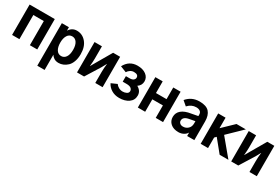

<svg xmlns="http://www.w3.org/2000/svg" viewBox="86 -1755 4589 3148"><g transform="rotate(30 2380.5 -181.5)"><path d="M64.5 0V-575.2H541V0H401.4V-457H203.1V0Z M811.5 -288.1Q811.5 -202.1 843.3 -151.9Q875 -101.6 932.6 -101.6Q987.3 -101.6 1020.5 -149.9Q1053.7 -198.2 1053.7 -288.1Q1053.7 -374 1021.5 -423.8Q989.3 -473.6 932.6 -473.6Q875 -473.6 843.3 -422.4Q811.5 -371.1 811.5 -288.1ZM674.8 230.5V-575.2H808.6V-510.7Q862.3 -592.8 952.1 -592.8Q1057.6 -592.8 1127.4 -510.7Q1197.3 -428.7 1197.3 -288.1Q1197.3 -208 1174.8 -147Q1152.3 -85.9 1115.2 -51.3Q1078.1 -16.6 1036.6 0.5Q995.1 17.6 952.1 17.6Q899.4 17.6 864.7 -5.4Q830.1 -28.3 813.5 -57.6V230.5Z M1293.9 0V-575.2H1433.6V-341.8Q1433.6 -285.2 1424.8 -197.3H1426.8L1489.3 -306.6L1645.5 -575.2H1778.3V0H1639.6V-208Q1639.6 -284.2 1650.4 -365.2H1648.4L1598.6 -274.4L1427.7 0Z M1858.4 -122.1 1966.8 -169.9Q1985.4 -140.6 2021 -121.1Q2056.6 -101.6 2097.7 -101.6Q2136.7 -101.6 2169.9 -118.7Q2203.1 -135.7 2203.1 -169.9Q2203.1 -201.2 2176.3 -222.2Q2149.4 -243.2 2089.8 -243.2H2018.6V-347.7H2089.8Q2134.8 -347.7 2159.2 -366.7Q2183.6 -385.7 2183.6 -414.1Q2183.6 -473.6 2099.6 -473.6Q2064.5 -473.6 2033.2 -453.6Q2002 -433.6 1983.4 -402.3L1868.2 -448.2Q1944.3 -592.8 2101.6 -592.8Q2202.1 -592.8 2264.2 -546.4Q2326.2 -500 2326.2 -424.8Q2326.2 -349.6 2258.8 -303.7H2259.8Q2296.9 -285.2 2321.8 -250.5Q2346.7 -215.8 2346.7 -168Q2346.7 -81.1 2276.4 -31.7Q2206.1 17.6 2099.6 17.6Q2014.6 17.6 1951.2 -21.5Q1887.7 -60.5 1858.4 -122.1Z M2445.3 0V-575.2H2584V-354.5H2784.2V-575.2H2922.9V0H2784.2V-235.4H2584V0Z M3160.2 -166Q3160.2 -137.7 3182.1 -118.2Q3204.1 -98.6 3241.2 -98.6Q3296.9 -98.6 3335.9 -135.7Q3375 -172.9 3375 -233.4V-278.3Q3335.9 -268.6 3275.4 -259.8Q3160.2 -241.2 3160.2 -166ZM3017.6 -154.3Q3017.6 -233.4 3077.6 -284.2Q3137.7 -335 3256.8 -352.5Q3350.6 -368.2 3375 -375V-405.3Q3375 -443.4 3347.7 -463.4Q3320.3 -483.4 3275.4 -483.4Q3185.5 -483.4 3117.2 -409.2L3033.2 -481.4Q3127 -592.8 3274.4 -592.8Q3404.3 -592.8 3459.5 -530.8Q3514.6 -468.8 3514.6 -354.5V0H3378.9V-65.4Q3360.4 -31.2 3317.9 -6.8Q3275.4 17.6 3220.7 17.6Q3127 17.6 3072.3 -30.3Q3017.6 -78.1 3017.6 -154.3Z M3634.8 0V-575.2H3774.4V-376L3981.4 -575.2H4158.2L3894.5 -319.3L4160.2 0H3994.1L3805.7 -231.4L3774.4 -199.2V0Z M4212.9 0V-575.2H4352.5V-341.8Q4352.5 -285.2 4343.8 -197.3H4345.7L4408.2 -306.6L4564.5 -575.2H4697.3V0H4558.6V-208Q4558.6 -284.2 4569.3 -365.2H4567.4L4517.6 -274.4L4346.7 0Z"/></g></svg>

Font: Gothic A1 ExtraBold
Style: Regular
Weight: 800
Designer: HanYang I&C Co.,Ltd.
Foundry: HanYang I&C Co.,Ltd.
Version: Version 2.50